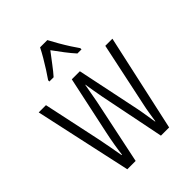

<svg xmlns="http://www.w3.org/2000/svg" viewBox="-217 -879 993 993"><g transform="rotate(-45 279.5 -382.5)"><path d="M300 -358Q295 -384 290.5 -411Q286 -438 282 -463H281Q276 -437 271.5 -410Q267 -383 262 -358L187 0H126L10 -532H63L131 -213Q138 -178 144.5 -143Q151 -108 157 -73H160Q163 -100 169.5 -138.5Q176 -177 184 -214L252 -532H311L378 -210Q384 -183 390 -148Q396 -113 402 -73H404Q409 -104 412.5 -127Q416 -150 423 -182L497 -532H549L432 0H372ZM306 -765Q318 -742 335 -712.5Q352 -683 369 -656.5Q386 -630 397 -615V-606H367Q346 -629 323.5 -658.5Q301 -688 280 -717Q259 -690 235.5 -658.5Q212 -627 193 -606H162V-615Q176 -635 193 -661.5Q210 -688 226 -715.5Q242 -743 253 -765Z"/></g></svg>

Font: Noto Sans Sinhala ExtraCondensed Light
Style: Regular
Weight: 300
Width: 2
Designer: Jelle Bosma - Monotype Design Team
Foundry: Monotype Imaging Inc.
Version: Version 2.006; ttfautohint (v1.8.4.7-5d5b)